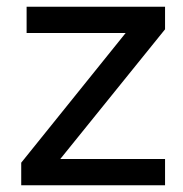

<svg xmlns="http://www.w3.org/2000/svg" viewBox="-20 -550 542 570"><path d="M470 0H43V-67L353 -452H59V-530H470V-463L159 -78H470Z"/></svg>

Font: Be Vietnam Pro Variable Thin
Style: Regular
Weight: 100
Designer: Lam Bao, Tony Le, Vietanh Nguyen
Foundry: Yellow Type Foundry
Version: Version 1.002